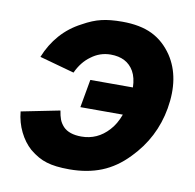

<svg xmlns="http://www.w3.org/2000/svg" viewBox="-70 -649 748 737"><g transform="rotate(10 304.0 -281.0)"><path d="M578 -281Q557.5 -163 473 -77Q427 -29 371.8 -6.8Q316.5 15.5 246 15.5Q191 15.5 157.5 5Q124.5 -4.5 90.5 -32.5Q63.5 -56.5 45.8 -92.5Q28 -128.5 24 -171L174 -201Q177 -181 182.2 -167Q187.5 -153 199 -140.5Q222 -116.5 270 -116.5Q332.5 -116.5 376 -164.5Q398.5 -188.5 412.5 -227H247L266.5 -336.5H432.5Q431.5 -374.5 417.5 -399Q390.5 -446 327 -446Q285 -446 251 -420Q218 -396.5 198 -353L62.5 -390.5Q82.5 -440.5 116 -478.5Q149.5 -516.5 196 -540.5Q235 -562.5 268 -570Q300.5 -578 349 -578Q419 -578 465.8 -555.2Q512.5 -532.5 545 -484.5Q599 -403 578 -281Z"/></g></svg>

Font: Russisch Sans ExtraBold
Style: Italic
Weight: 800
Width: 4
Italic angle: -10°
Designer: Michael Sharanda (font) & Cristiano Sobral (main changes)
Foundry: Michael Sharanda
Version: Version 2.00;September 8, 2020;FontCreator 13.0.0.2681 64-bi